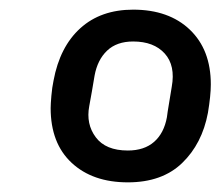

<svg xmlns="http://www.w3.org/2000/svg" viewBox="-20 -764 457 398"><path d="M245 -386Q172 -386 128.5 -426.5Q85 -467 85 -540Q85 -548 86.5 -565.5Q88 -583 91 -597Q104 -667 146.5 -705.5Q189 -744 256 -744Q330 -744 373.5 -702.5Q417 -661 417 -589Q417 -566 411 -530Q399 -466 357.5 -426Q316 -386 245 -386ZM245 -452Q279 -452 299.5 -470Q320 -488 326 -521Q327 -530 330.5 -550.5Q334 -571 336 -584Q344 -628 321.5 -653Q299 -678 256 -678Q222 -678 202 -659Q182 -640 176 -607Q173 -589 170.5 -574.5Q168 -560 165 -544Q158 -507 178.5 -479.5Q199 -452 245 -452Z"/></svg>

Font: Hubot Sans Medium
Style: Italic
Weight: 500
Italic angle: -10°
Designer: Deni Anggara
Foundry: GitHub
Version: Version 1.001; ttfautohint (v1.8.4.7-5d5b);gftools[0.9.31]